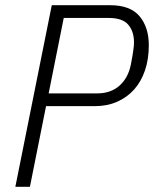

<svg xmlns="http://www.w3.org/2000/svg" viewBox="-20 -718 592 738"><path d="M39 0 179 -698H403Q481 -698 516.5 -655.5Q552 -613 552 -544Q552 -491 537.5 -448Q523 -405 496 -374.5Q469 -344 430.5 -327Q392 -310 345 -310H157L95 0ZM167 -359H353Q406 -359 439.5 -389Q473 -419 483 -470Q487 -489 489 -502.5Q491 -516 492.5 -525.5Q494 -535 494.5 -542Q495 -549 495 -556Q495 -597 473 -623Q451 -649 398 -649H225Z"/></svg>

Font: IBM Plex Sans Cond Light
Style: Italic
Weight: 300
Width: 3
Italic angle: -11°
Designer: Mike Abbink, Paul van der Laan, Pieter van Rosmalen
Foundry: Bold Monday
Version: Version 1.3